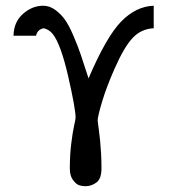

<svg xmlns="http://www.w3.org/2000/svg" viewBox="-20 -475 595 666"><path d="M26.9 -351.1Q27.8 -398.9 59.8 -427Q91.8 -455.1 129.9 -455.1Q151.9 -455.1 171.4 -440.9Q190.9 -426.8 205.1 -407Q219.2 -387.2 235.1 -350.1Q251 -313 261 -283Q271 -252.9 287.1 -203.1Q349.1 -348.1 400.6 -400.6Q452.1 -453.1 513.2 -455.1V-377Q470.2 -375 440.7 -344Q411.1 -313 377.9 -237.8Q349.1 -172.9 334 -121.8Q318.8 -70.8 318.8 -57.1L319.8 -47.9Q320.8 -39.1 323 -23.4Q325.2 -7.8 327.1 11.5Q329.1 30.8 330.6 56.9Q332 83 332 108.9Q332 145 314.5 158Q296.9 170.9 276.9 170.9Q264.6 170.9 254.4 167.5Q244.1 164.1 233.2 149.4Q222.2 134.8 222.2 109.9Q222.2 63 227.1 23.4Q231.9 -16.1 237.1 -39.1Q242.2 -62 242.2 -66.9Q242.2 -97.7 216.6 -209.7Q190.9 -321.8 163.1 -356.9Q149.9 -373 131.8 -377Q109.9 -373 105 -351.1Z"/></svg>

Font: CMU Sans Serif
Style: Medium
Weight: 500
Version: Version 0.7.0